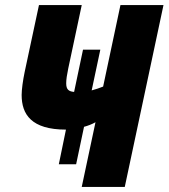

<svg xmlns="http://www.w3.org/2000/svg" viewBox="-20 -734 662 754"><path d="M301 0H470L622 -714H453L385 -394C370 -388 355 -383 340 -379L374 -539H306L271 -373C249 -375 240 -383 240 -407C240 -422 243 -441 248 -465L301 -714H133L77 -452C70 -419 65 -382 65 -361C65 -285 103 -225 239 -225L211 -89H279L310 -236C325 -240 341 -246 355 -254Z"/></svg>

Font: Noto Sans UI Condensed Black
Style: Italic
Weight: 900
Width: 3
Italic angle: -192°
Designer: Monotype Design Team
Foundry: Monotype Imaging Inc.
Version: Version 1.901